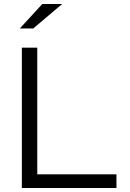

<svg xmlns="http://www.w3.org/2000/svg" viewBox="-20 -938 647 958"><path d="M79 0ZM89 0V-700H166V-68H561V0ZM191 -918H290L146 -796H79Z"/></svg>

Font: Red Hat Text
Style: Regular
Weight: 400
Designer: Pentagram / MCKL
Foundry: Pentagram / MCKL
Version: Version 1.005; Red Hat Text